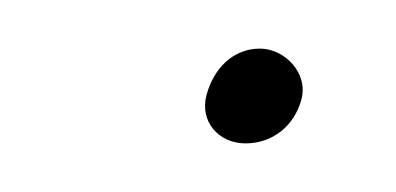

<svg xmlns="http://www.w3.org/2000/svg" viewBox="-20 -117 163 79"><path d="M65 -78C62 -67 70 -58 81 -58C92 -58 101 -65 104 -76C107 -87 97 -97 87 -97C76 -97 68 -89 65 -78Z"/></svg>

Font: Stray Cat
Style: ExtObl
Weight: 400
Version: Version 1.0